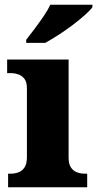

<svg xmlns="http://www.w3.org/2000/svg" viewBox="-20 -786 408 806"><path d="M14 0V-57H26Q43 -57 58.5 -63Q74 -69 83.5 -84Q93 -99 93 -127V-415Q93 -441 83 -454.5Q73 -468 57.5 -473.5Q42 -479 26 -479H10V-536H268V-125Q268 -98 277.5 -83.5Q287 -69 302.5 -63Q318 -57 334 -57H346V0ZM90 -619Q105 -638 124.5 -664Q144 -690 162.5 -717Q181 -744 191 -766H368V-756Q359 -743 336.5 -723Q314 -703 285 -681Q256 -659 225.5 -639.5Q195 -620 170 -606H90Z"/></svg>

Font: Noto Serif Bengali ExtraBold
Style: Regular
Weight: 800
Designer: Juan Bruce, Universal Thirst, Indian Type Foundry and the Monotype Design Team.
Foundry: Monotype Imaging Inc.
Version: Version 2.003